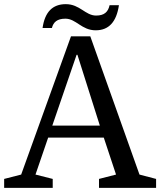

<svg xmlns="http://www.w3.org/2000/svg" viewBox="-27 -905 772 925"><path d="M223 -770C230 -798 248 -815 288 -815C340 -815 366 -759 434 -759C497 -759 534 -799 546 -880H501C494 -848 476 -830 436 -830C384 -830 358 -885 290 -885C226 -885 189 -847 178 -770ZM450 -43V0H725V-43L645 -64L408 -730H315L75 -64L-7 -43V0H227V-43L144 -64L205 -242H473L532 -64ZM346 -641 454 -300H225L342 -641Z"/></svg>

Font: Domine
Style: Regular
Weight: 400
Designer: Pablo Impallari, Rodrigo Fuenzalida, Brenda Gallo
Foundry: Pablo Impallari, Rodrigo Fuenzalida, Brenda Gallo
Version: Version 2.000